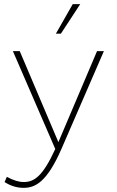

<svg xmlns="http://www.w3.org/2000/svg" viewBox="-20 -716 562 924"><path d="M94 188C149 188 206 161 276 0L480 -470H447L261 -32L75 -470H42L246 1C185 134 144 160 94 160C71 160 44 152 13 135L2 160C31 179 62 188 94 188ZM273 -554 366 -696H330L249 -554Z"/></svg>

Font: Gantari Thin
Style: Regular
Weight: 250
Designer: Anugrah Pasau
Foundry: Lafontype
Version: Version 1.000